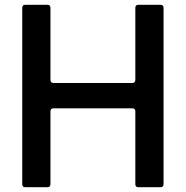

<svg xmlns="http://www.w3.org/2000/svg" viewBox="-20 -783 779 803"><path d="M86 0Q73 0 73 -13V-750Q73 -763 86 -763H178Q191 -763 191 -750V-449Q191 -436 204 -436H533Q546 -436 546 -449V-750Q546 -763 559 -763H651Q664 -763 664 -750V-13Q664 0 651 0H559Q546 0 546 -13V-317Q546 -330 533 -330H204Q191 -330 191 -317V-13Q191 0 178 0Z"/></svg>

Font: Open Sauce Two Medium
Style: Regular
Weight: 500
Designer: Alfredo Marco Pradil
Foundry: Creative Sauce Fz LLC
Version: Version 1.477